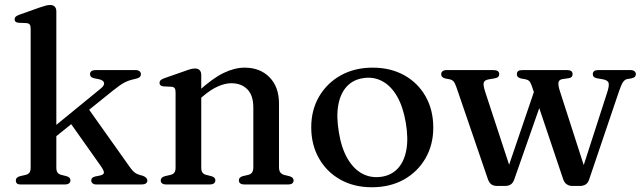

<svg xmlns="http://www.w3.org/2000/svg" viewBox="-20 -758 2638 789"><path d="M65 0Q53.5 0 49.2 -4.5Q45 -9 45 -16.5Q45 -23 49.2 -27.2Q53.5 -31.5 62 -34L86 -39.5Q96 -42 101 -48.8Q106 -55.5 106 -69V-640.5Q106 -652 102.2 -657Q98.5 -662 89.5 -663L56 -664.5Q47 -665.5 43.5 -669.2Q40 -673 40 -678.5Q40 -685 44.2 -689.2Q48.5 -693.5 59.5 -697.5L142.5 -727Q158 -732.5 168 -735Q178 -737.5 186 -737.5Q198.5 -737.5 205 -730.5Q211.5 -723.5 211.5 -711.5V-69Q211.5 -55.5 216.5 -48.8Q221.5 -42 231.5 -39.5L253.5 -34Q269.5 -29 269.5 -17.5Q269.5 0 246 0ZM178 -217.5 392 -392.5Q409.5 -406 407.8 -417Q406 -428 386.5 -432.5L366 -436.5Q357 -439 353.5 -443Q350 -447 350 -453.5Q350 -461.5 356 -465.8Q362 -470 372 -470H537Q547 -470 553 -465.5Q559 -461 559 -453.5Q559 -446 554 -441.2Q549 -436.5 533 -433Q508.5 -428 490.8 -418.5Q473 -409 444.5 -386L188.5 -180ZM335 -323 512 -73.5Q525.5 -54.5 535.8 -47.5Q546 -40.5 566 -36Q576.5 -32 581 -27Q585.5 -22 585.5 -16Q585.5 -8.5 579.5 -4.2Q573.5 0 563.5 0H375.5Q366 0 360.5 -4.5Q355 -9 355 -16.5Q355 -22 358.2 -26Q361.5 -30 370 -32.5L389.5 -36.5Q406 -39.5 407 -48Q408 -56.5 393 -77.5L262.5 -262Z M807 -450.5V-69Q807 -55.5 812 -48.8Q817 -42 827 -39.5L849 -34Q865 -29 865 -17.5Q865 0 841.5 0H663Q651.5 0 646 -4.5Q640.5 -9 640.5 -16.5Q640.5 -23 644.8 -27.2Q649 -31.5 657.5 -34L681.5 -39.5Q691.5 -42 696.5 -48.8Q701.5 -55.5 701.5 -69V-379Q701.5 -390.5 697.8 -395.5Q694 -400.5 685 -401.5L651.5 -403Q642.5 -404.5 639 -408Q635.5 -411.5 635.5 -417.5Q635.5 -424 639.8 -428.2Q644 -432.5 655 -436.5L738 -465.5Q753.5 -471.5 763.5 -474Q773.5 -476.5 781.5 -476.5Q794 -476.5 800.5 -469.5Q807 -462.5 807 -450.5ZM792.5 -344 773 -364 795 -383Q854.5 -437 899.5 -458.5Q944.5 -480 985.5 -480Q1049 -480 1087.8 -440.2Q1126.5 -400.5 1126.5 -332.5V-71Q1126.5 -56.5 1132.2 -49.2Q1138 -42 1148.5 -39L1169.5 -34Q1178 -31.5 1182.2 -27.2Q1186.5 -23 1186.5 -16.5Q1186.5 -9 1181.2 -4.5Q1176 0 1164 0H985Q961.5 0 961.5 -17.5Q961.5 -29 977 -34L1000.5 -39.5Q1011 -42 1016 -49.5Q1021 -57 1021 -71V-316.5Q1021 -366.5 996.2 -391.2Q971.5 -416 930.5 -416Q905.5 -416 876.2 -403.2Q847 -390.5 814 -362.5Z M1511.5 -480Q1585 -480 1641.2 -448.8Q1697.5 -417.5 1729 -361.8Q1760.5 -306 1760.5 -233.5Q1760.5 -163 1728.5 -107.5Q1696.5 -52 1639.8 -20.2Q1583 11.5 1508 11.5Q1434.5 11.5 1378.5 -20Q1322.5 -51.5 1290.8 -107.2Q1259 -163 1259 -235Q1259 -306 1291.2 -361.2Q1323.5 -416.5 1380.2 -448.2Q1437 -480 1511.5 -480ZM1547 -31.5Q1588.5 -37.5 1614.8 -65.8Q1641 -94 1649.8 -141.8Q1658.5 -189.5 1647.5 -254Q1636.5 -319 1611.8 -362Q1587 -405 1551.2 -424.2Q1515.5 -443.5 1473 -437Q1431.5 -431 1405.2 -402.8Q1379 -374.5 1370.2 -326.8Q1361.5 -279 1372.5 -214.5Q1383 -149.5 1408 -106.5Q1433 -63.5 1468.5 -44.5Q1504 -25.5 1547 -31.5Z M2057 6H2021Q2008.5 6 1999.5 -0.2Q1990.5 -6.5 1985 -21.5L1856 -398.5Q1849.5 -417.5 1843.5 -423.8Q1837.5 -430 1828.5 -432L1810 -435.5Q1800.5 -438 1796.8 -442.2Q1793 -446.5 1793 -453Q1793 -461 1798.8 -465.5Q1804.5 -470 1815 -470H2009Q2019.5 -470 2025.5 -465.8Q2031.5 -461.5 2031.5 -453.5Q2031.5 -446.5 2027.2 -442.2Q2023 -438 2012.5 -436L1991.5 -432.5Q1971.5 -429.5 1968 -419.2Q1964.5 -409 1974.5 -378.5L2080.5 -55.5L2057.5 -38L2182 -403.5L2218 -376.5L2092.5 -18.5Q2087 -4.5 2077.5 0.8Q2068 6 2057 6ZM2365 6H2330Q2319 6 2309.2 -0.5Q2299.5 -7 2294.5 -21L2166 -403Q2160.5 -419 2155 -424.5Q2149.5 -430 2140.5 -432L2121 -435.5Q2111.5 -438 2107.8 -442.2Q2104 -446.5 2104 -453.5Q2104 -470 2126.5 -470H2311Q2333 -470 2333 -453Q2333 -446.5 2329 -442Q2325 -437.5 2315.5 -436.5L2291.5 -433Q2278 -431 2275.2 -420Q2272.5 -409 2281 -383L2387 -54L2364.5 -35.5L2473.5 -373Q2484.5 -405 2481 -417Q2477.5 -429 2455.5 -432.5L2434.5 -436Q2424.5 -438 2420.2 -442.2Q2416 -446.5 2416 -453.5Q2416 -461.5 2421.8 -465.8Q2427.5 -470 2438 -470H2571Q2581 -470 2587 -465.5Q2593 -461 2593 -453Q2593 -447 2589.2 -442.8Q2585.5 -438.5 2575 -436L2556.5 -433Q2547 -430.5 2540 -420.2Q2533 -410 2524 -383.5L2400.5 -19Q2395.5 -5 2385.8 0.5Q2376 6 2365 6Z"/></svg>

Font: Fraunces 12pt
Style: Regular
Weight: 400
Version: Version 1.000;[b76b70a41]